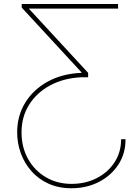

<svg xmlns="http://www.w3.org/2000/svg" viewBox="-20 -748 714 983"><path d="M622.6 -35.2Q623 38.6 585.7 95.2Q548.3 151.9 485.6 183.8Q422.9 215.8 346.2 215.8Q279.8 215.8 228 192.1Q176.3 168.5 140.6 127.9Q105 87.4 86.4 36.1Q67.9 -15.1 67.9 -70.3Q67.9 -155.3 109.4 -222.7Q150.9 -290 225.1 -330.6Q299.3 -371.1 397 -375V-377.9L91.3 -709V-727.5H584.5V-704.1H114.7V-717.8L431.2 -375V-352.5H397.9Q307.6 -348.6 238 -311.5Q168.5 -274.4 129.4 -212.4Q90.3 -150.4 90.3 -70.3Q90.3 5.9 123.5 65.4Q156.7 125 214.6 159.2Q272.5 193.4 346.2 193.4Q418 193.4 475.6 163.8Q533.2 134.3 566.7 82.5Q600.1 30.8 600.1 -35.2Z"/></svg>

Font: Inter 20pt Thin
Style: Regular
Weight: 250
Version: Version 4.001;git-66647c0bb